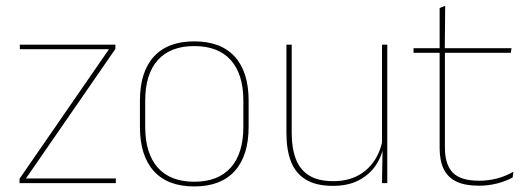

<svg xmlns="http://www.w3.org/2000/svg" viewBox="-20 -642 1854 673"><path d="M71 -16.5H386V0H48.5V-15.5L362 -469.5H49.5V-485.5H384.5V-470.5Z M661 11.5Q567.5 11.5 519 -42.5Q470.5 -96.5 470.5 -197.5V-289Q470.5 -390 519.2 -443.5Q568 -497 661 -497Q754 -497 802.8 -443.5Q851.5 -390 851.5 -289V-197.5Q851.5 -96.5 802.8 -42.5Q754 11.5 661 11.5ZM661 -5Q744.5 -5 788.8 -54.5Q833 -104 833 -197.5V-289Q833 -382 789 -431.2Q745 -480.5 661 -480.5Q577 -480.5 533 -431.2Q489 -382 489 -289V-197.5Q489 -104 533 -54.5Q577 -5 661 -5Z M984 -485.5H1002.5V-175.5Q1002.5 -123 1016.8 -85.2Q1031 -47.5 1063 -27.2Q1095 -7 1148.5 -7Q1198.5 -7 1235 -26.8Q1271.5 -46.5 1293.8 -81.2Q1316 -116 1322.5 -160.5L1331.5 -141.5H1326Q1321.5 -101 1299.8 -66.5Q1278 -32 1239.8 -11.2Q1201.5 9.5 1147.5 9.5Q1087.5 9.5 1051.5 -12.8Q1015.5 -35 999.8 -76.2Q984 -117.5 984 -174.5ZM1319 -485.5H1337.5V0H1319L1321 -127H1319Z M1659.5 9Q1611 9 1580.5 -5.2Q1550 -19.5 1535.5 -49Q1521 -78.5 1521 -123V-462.5H1539.5V-124.5Q1539.5 -65.5 1567 -37Q1594.5 -8.5 1660 -8.5Q1691 -8.5 1721.2 -16.2Q1751.5 -24 1779.5 -40L1777 -20Q1754 -7 1722.8 1Q1691.5 9 1659.5 9ZM1770.5 -457H1429.5V-473H1773ZM1539 -468H1521V-614L1540.5 -621.5Z"/></svg>

Font: Anek Kannada Medium Thin
Style: Regular
Weight: 250
Version: Version 1.003